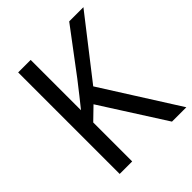

<svg xmlns="http://www.w3.org/2000/svg" viewBox="-199 -835 955 955"><g transform="rotate(-45 278.5 -357.0)"><path d="M557 0 303 -401 547 -714H447L274 -484C237 -436 204 -395 176 -360V-714H88V0H176V-274L241 -337L456 0Z"/></g></svg>

Font: Noto Sans Lao SemiCondensed
Style: Regular
Weight: 400
Width: 4
Designer: Monotype Design Team
Foundry: Monotype Imaging Inc.
Version: Version 2.003